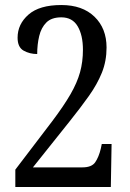

<svg xmlns="http://www.w3.org/2000/svg" viewBox="-20 -744 517 764"><path d="M41 0V-69L188 -262Q234 -323 260.5 -369Q287 -415 298.5 -456.5Q310 -498 310 -546Q310 -604 289 -639.5Q268 -675 224 -675Q185 -675 164.5 -654.5Q144 -634 136 -600.5Q128 -567 128 -529Q98 -529 74 -542.5Q50 -556 50 -594Q50 -648 93.5 -686Q137 -724 224 -724Q308 -724 356 -677.5Q404 -631 404 -555Q404 -501 385.5 -455Q367 -409 334 -362.5Q301 -316 257 -261L111 -78H308Q345 -78 359 -98.5Q373 -119 381 -152L385 -171H424L421 0Z"/></svg>

Font: Noto Serif Tamil Condensed
Style: Regular
Weight: 400
Width: 3
Designer: Indian Type Foundry, Tom Grace, and the Monotype Design Team
Foundry: Monotype Imaging Inc.
Version: Version 2.004